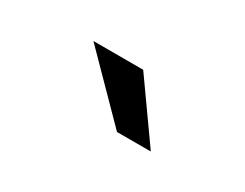

<svg xmlns="http://www.w3.org/2000/svg" viewBox="-32 -799 464 364"><g transform="rotate(30 199.5 -616.5)"><path d="M100 -680H209L299 -553H225Z"/></g></svg>

Font: Play
Style: Regular
Weight: 400
Designer: Jonas Hecksher (Cyrillic expansion: Cyreal)
Foundry: Jonas Hecksher, Playtype, e-types AS
Version: Version 2.101; ttfautohint (v1.5.65-e2d9)